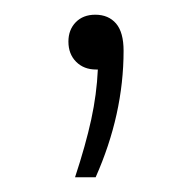

<svg xmlns="http://www.w3.org/2000/svg" viewBox="-20 -89 261 261"><path d="M148 -20Q148 66.5 110 152H82Q96.5 108 104 73.5Q111.5 39 113 5.5H110.5Q94 5.5 83.5 -5Q73 -15.5 73 -32.5Q73 -48.5 83 -58.8Q93 -69 109.5 -69Q127.5 -69 137.8 -57Q148 -45 148 -20Z"/></svg>

Font: Encode Sans Semi Expanded ExLight
Style: Regular
Weight: 275
Width: 6
Designer: Multiple Designers
Foundry: Impallari Type
Version: Version 2.000